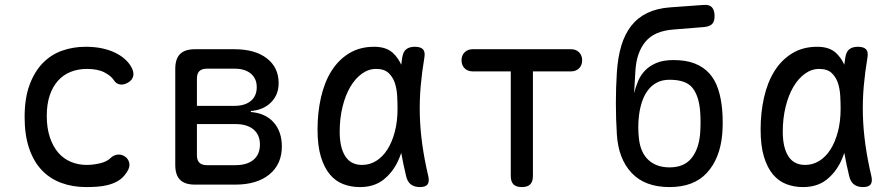

<svg xmlns="http://www.w3.org/2000/svg" viewBox="-20 -750 3640 780"><path d="M80 -274Q80 -351 100 -405Q120 -459 153.5 -493.5Q187 -528 232 -544Q277 -560 327 -560Q365 -560 395 -553.5Q425 -547 447.5 -536Q470 -525 486 -511Q502 -497 511 -482Q525 -459 521.5 -442Q518 -425 501 -415Q483 -404 467 -407Q451 -410 442 -425Q431 -442 404 -456Q377 -470 333 -470Q297 -470 267 -458Q237 -446 215.5 -422Q194 -398 182 -362.5Q170 -327 170 -279Q170 -230 182.5 -192.5Q195 -155 216.5 -130Q238 -105 268 -92.5Q298 -80 332 -80Q358 -80 386 -86.5Q414 -93 429 -108Q441 -120 458.5 -122Q476 -124 493 -110Q499 -104 502.5 -96.5Q506 -89 506 -80Q506 -71 501 -60.5Q496 -50 486 -38Q473 -22 455 -12.5Q437 -3 416.5 2Q396 7 374 8.5Q352 10 330 10Q275 10 229 -7Q183 -24 150 -58.5Q117 -93 98.5 -147Q80 -201 80 -274Z M772 0Q731 0 711.5 -19.5Q692 -39 692 -80V-470Q692 -511 711.5 -530.5Q731 -550 772 -550H933Q1016 -550 1064 -513Q1112 -476 1112 -412Q1112 -365 1081 -334Q1050 -303 999 -299V-295Q1059 -290 1092 -252.5Q1125 -215 1125 -155Q1125 -83 1074.5 -41.5Q1024 0 936 0ZM780 -246V-119Q780 -99 790 -89Q800 -79 820 -79H936Q984 -79 1010 -101Q1036 -123 1036 -163Q1036 -202 1010 -224Q984 -246 936 -246ZM820 -471Q800 -471 790 -461Q780 -451 780 -431V-320H933Q975 -320 999 -340Q1023 -360 1023 -396Q1023 -431 999 -451Q975 -471 933 -471Z M1442 10Q1406 10 1374.5 -2Q1343 -14 1320 -41.5Q1297 -69 1283.5 -113.5Q1270 -158 1270 -224Q1270 -293 1284 -354.5Q1298 -416 1326.5 -461.5Q1355 -507 1398.5 -533.5Q1442 -560 1500 -560Q1548 -560 1575 -536Q1597 -516 1610 -487Q1612 -502 1614 -516Q1618 -541 1631 -550.5Q1644 -560 1665 -560Q1689 -560 1698.5 -549.5Q1708 -539 1704 -516Q1694 -457 1689 -399.5Q1684 -342 1685.5 -283.5Q1687 -225 1695.5 -163.5Q1704 -102 1720 -34Q1725 -12 1717 -1Q1709 10 1686 10Q1663 10 1649 -1Q1635 -12 1630 -34Q1618 -83 1610 -129Q1604 -111 1596 -94Q1574 -48 1536.5 -19Q1499 10 1442 10ZM1451 -80Q1482 -80 1508.5 -96.5Q1535 -113 1554 -143Q1573 -173 1584 -215Q1595 -257 1595 -308Q1595 -332 1593.5 -360.5Q1592 -389 1584 -413Q1576 -437 1558.5 -453.5Q1541 -470 1508 -470Q1477 -470 1450 -450.5Q1423 -431 1403 -397Q1383 -363 1371.5 -316Q1360 -269 1360 -215Q1360 -151 1382.5 -115.5Q1405 -80 1451 -80Z M2055 -460H1900Q1880 -460 1867.5 -472.5Q1855 -485 1855 -505Q1855 -525 1867.5 -537.5Q1880 -550 1900 -550H2300Q2320 -550 2332.5 -537.5Q2345 -525 2345 -505Q2345 -485 2332.5 -472.5Q2320 -460 2300 -460H2145V-35Q2145 -12 2134 -1Q2123 10 2100 10Q2077 10 2066 -1Q2055 -12 2055 -35Z M2839 -640 2715 -630Q2677 -627 2649 -615Q2621 -603 2602.5 -581Q2584 -559 2573.5 -528.5Q2563 -498 2561 -457L2556 -371Q2562 -396 2572 -420Q2582 -444 2600 -463Q2618 -482 2646 -494Q2674 -506 2716 -506Q2767 -506 2802.5 -492Q2838 -478 2861.5 -452Q2885 -426 2897.5 -388Q2910 -350 2914 -302Q2916 -278 2916 -253Q2916 -228 2914 -204Q2905 -106 2852 -48Q2799 10 2700 10Q2600 10 2546 -47.5Q2492 -105 2486 -204Q2482 -267 2482 -330.5Q2482 -394 2486 -457Q2490 -517 2504 -564Q2518 -611 2544 -644.5Q2570 -678 2609 -697Q2648 -716 2701 -720L2839 -730Q2862 -732 2872.5 -720Q2883 -708 2883 -685Q2883 -662 2872.5 -652Q2862 -642 2839 -640ZM2700 -70Q2758 -70 2788 -106Q2818 -142 2824 -204Q2826 -228 2826 -253Q2826 -278 2824 -302Q2818 -364 2791.5 -395Q2765 -426 2700 -426Q2671 -426 2649.5 -415Q2628 -404 2613 -384.5Q2598 -365 2589 -339Q2580 -313 2576 -282Q2573 -258 2573 -233Q2573 -208 2576 -184Q2583 -128 2615.5 -99Q2648 -70 2700 -70Z M3242 10Q3206 10 3174.5 -2Q3143 -14 3120 -41.5Q3097 -69 3083.5 -113.5Q3070 -158 3070 -224Q3070 -293 3084 -354.5Q3098 -416 3126.5 -461.5Q3155 -507 3198.5 -533.5Q3242 -560 3300 -560Q3348 -560 3375 -536Q3397 -516 3410 -487Q3412 -502 3414 -516Q3418 -541 3431 -550.5Q3444 -560 3465 -560Q3489 -560 3498.5 -549.5Q3508 -539 3504 -516Q3494 -457 3489 -399.5Q3484 -342 3485.5 -283.5Q3487 -225 3495.5 -163.5Q3504 -102 3520 -34Q3525 -12 3517 -1Q3509 10 3486 10Q3463 10 3449 -1Q3435 -12 3430 -34Q3418 -83 3410 -129Q3404 -111 3396 -94Q3374 -48 3336.5 -19Q3299 10 3242 10ZM3251 -80Q3282 -80 3308.5 -96.5Q3335 -113 3354 -143Q3373 -173 3384 -215Q3395 -257 3395 -308Q3395 -332 3393.5 -360.5Q3392 -389 3384 -413Q3376 -437 3358.5 -453.5Q3341 -470 3308 -470Q3277 -470 3250 -450.5Q3223 -431 3203 -397Q3183 -363 3171.5 -316Q3160 -269 3160 -215Q3160 -151 3182.5 -115.5Q3205 -80 3251 -80Z"/></svg>

Font: Maple Mono NF
Style: Regular
Weight: 400
Monospace: yes
Designer: subframe7536
Version: Version 7.000